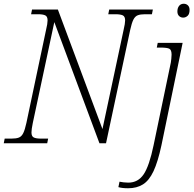

<svg xmlns="http://www.w3.org/2000/svg" viewBox="-34 -765 1036 1025"><path d="M-14 0 -9 -25H27Q52 -25 66.5 -30.5Q81 -36 90 -54Q99 -72 107 -109L212 -606Q216 -622 218 -635Q220 -648 220 -656Q220 -677 207.5 -683Q195 -689 169 -689H132L137 -714H275L513 -76L626 -606Q634 -640 634 -656Q634 -677 621.5 -683Q609 -689 582 -689H544L549 -714H782L777 -689H740Q716 -689 701.5 -683.5Q687 -678 678 -660Q669 -642 661 -605L532 0H497L256 -647L141 -108Q134 -74 134 -58Q134 -37 146.5 -31Q159 -25 185 -25H223L218 0ZM944 -671Q931 -671 922 -679.5Q913 -688 913 -704Q913 -722 922 -733.5Q931 -745 947 -745Q960 -745 969 -736.5Q978 -728 978 -712Q978 -690 967.5 -680.5Q957 -671 944 -671ZM650 240Q634 240 621 238.5Q608 237 598 234L604 205Q613 207 626 208.5Q639 210 651 210Q703 210 733 165.5Q763 121 786 10L878 -431Q879 -439 880.5 -450.5Q882 -462 882 -473Q882 -498 870.5 -504.5Q859 -511 823 -511H803L808 -536H941L828 10Q809 99 785.5 149Q762 199 729 219.5Q696 240 650 240Z"/></svg>

Font: Noto Serif ExtraLight
Style: Italic
Weight: 200
Italic angle: -12°
Designer: Monotype Design Team
Foundry: Monotype Imaging Inc.
Version: Version 2.014; ttfautohint (v1.8.4.7-5d5b)